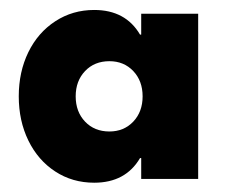

<svg xmlns="http://www.w3.org/2000/svg" viewBox="-20 -790 465 395"><path d="M273.4 -591.8Q273.4 -623.5 254.2 -643.8Q234.9 -664.1 205.1 -664.1Q174.3 -664.1 155 -643.8Q135.7 -623.5 135.7 -591.8Q135.7 -560.1 155 -539.8Q174.3 -519.5 205.1 -519.5Q234.9 -519.5 254.2 -539.8Q273.4 -560.1 273.4 -591.8ZM270.5 -421.9V-464.8H268.1Q238.3 -414.1 173.8 -414.1Q128.9 -414.1 93.5 -437.3Q58.1 -460.4 38.3 -501Q18.6 -541.5 18.6 -591.8Q18.6 -642.1 38.3 -682.6Q58.1 -723.1 93.8 -746.3Q129.4 -769.5 173.8 -769.5Q238.3 -769.5 268.1 -718.8H270.5V-761.7H387.7V-421.9Z"/></svg>

Font: Wanted Sans ExtraBlack
Style: Regular
Weight: 900
Designer: Original Design by Kil Hyung-jin and Kang Hanbin, Wanted Lab, Inc; Hangeul from Source Han Sans by Jang Soo-young and Ka
Foundry: Wanted Lab, Inc.
Version: Version 1.001